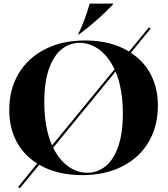

<svg xmlns="http://www.w3.org/2000/svg" viewBox="-20 -950 925 1058"><path d="M196 -42 89 88 80 80 185 -49Q111 -95 71 -170.5Q31 -246 31 -344Q31 -458 82.5 -544.5Q134 -631 228.5 -679Q323 -727 448 -727Q592 -727 691 -666L801 -800L810 -792L701 -659Q773 -613 811.5 -538.5Q850 -464 850 -368Q850 -254 799 -167.5Q748 -81 653.5 -33Q559 15 433 15Q295 15 196 -42ZM267 -149 611 -568Q578 -639 527 -676.5Q476 -714 419 -714Q364 -714 320 -679Q276 -644 250 -571Q224 -498 224 -388Q224 -245 267 -149ZM461 2Q516 2 560.5 -33Q605 -68 631 -141.5Q657 -215 657 -325Q657 -460 617 -556L273 -136Q306 -69 355.5 -33.5Q405 2 461 2ZM474 -930H603V-926Q568 -888 516.5 -842.5Q465 -797 415 -760H410Q428 -795 445.5 -842Q463 -889 474 -930Z"/></svg>

Font: Nyght Serif Bold
Style: Regular
Weight: 700
Designer: Maksym Kobuzan
Version: Version 0.410